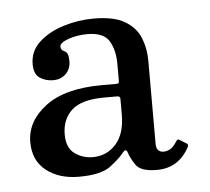

<svg xmlns="http://www.w3.org/2000/svg" viewBox="-35 -837 436 398"><g transform="rotate(-5 183.0 -638.0)"><path d="M20 -556Q20 -599.5 60.5 -630.2Q101 -661 178.5 -661H206.5Q212 -661 213 -662.2Q214 -663.5 214 -668.5V-702Q214 -731 202.5 -750Q191 -769 157.5 -769Q135.5 -769 117.5 -762.5Q99.5 -756 99.5 -748Q99.5 -740.5 107.5 -737.5Q115.5 -734.5 115.5 -716.5Q115.5 -700.5 105.2 -690.2Q95 -680 78.5 -680Q63 -680 51 -688Q39 -696 39 -716.5Q39 -744 59.2 -762.5Q79.5 -781 110.2 -790.5Q141 -800 173 -800Q215 -800 237.8 -786.5Q260.5 -773 269.5 -751Q278.5 -729 278.5 -703V-530Q278.5 -512.5 294 -512.5Q300 -512.5 307 -516Q314 -519.5 321.5 -531.5Q325 -537 328.5 -534L343 -525Q346.5 -522.5 344.5 -518Q322 -476 277 -476H276.5Q243 -476 233 -490.8Q223 -505.5 219.5 -517Q216.5 -527 209 -517.5Q201 -507 181 -491.5Q161 -476 114.5 -476Q73 -476 46.5 -497Q20 -518 20 -556ZM92.5 -565.5Q92.5 -538 109 -526Q125.5 -514 146.5 -514Q176 -514 195 -535.5Q214 -557 214 -596.5V-629Q214 -635 208 -635H181Q133.5 -635 113 -616.2Q92.5 -597.5 92.5 -565.5Z"/></g></svg>

Font: Besley* Condensed Medium
Style: Regular
Weight: 500
Width: 3
Designer: Owen Earl
Foundry: indestructible type*
Version: Version 3.000; ttfautohint (v1.8.3)